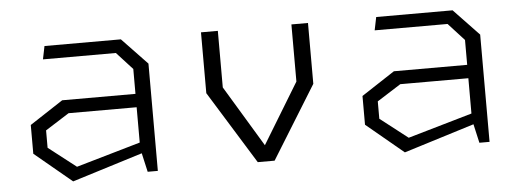

<svg xmlns="http://www.w3.org/2000/svg" viewBox="-40 -602 1941 715"><g transform="rotate(-5 930.0 -244.0)"><path d="M487 0H525V-401L430.5 -500H145L135 -451H407.5L467 -386V-293H193L68.5 -211.5V-104L207.5 11.5L471 -70.5ZM123.5 -121.5V-186.5L212.5 -243H467V-111L226.5 -41.5Z M898.5 0H961.5L1130 -272.5V-500H1068V-286.5L930.5 -60.5L793 -288.5V-500H730V-272.5Z M1727 0H1765V-401L1670.5 -500H1385L1375 -451H1647.5L1707 -386V-293H1433L1308.5 -211.5V-104L1447.5 11.5L1711 -70.5ZM1363.5 -121.5V-186.5L1452.5 -243H1707V-111L1466.5 -41.5Z"/></g></svg>

Font: Monaspace Krypton ExtraLight
Style: Regular
Weight: 200
Designer: Riley Cran & the Lettermatic Team
Foundry: Lettermatic
Version: Version 1.101 (Monaspace Krypton)